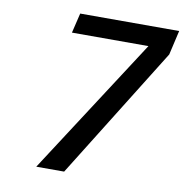

<svg xmlns="http://www.w3.org/2000/svg" viewBox="-81 -799 839 875"><g transform="rotate(10 339.0 -361.0)"><path d="M652 -609 678 -722H220L198 -630H552L144 0H273Z"/></g></svg>

Font: Perun Medium Italic
Style: Regular
Weight: 500
Italic angle: -12°
Foundry: Copyright (c) Stefan Peev, Context Ltd, 2016
Version: Version 1.026